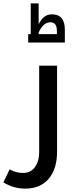

<svg xmlns="http://www.w3.org/2000/svg" viewBox="-60 -877 443 1137"><path d="M89 240Q56 240 25 231.5Q-6 223 -40 203L-3 126Q22 139 39.5 143Q57 147 78 147Q122 147 147 112.5Q172 78 172 22V-488H278V21Q278 123 228.5 181.5Q179 240 89 240ZM107 -675H122V-857H169V-733Q181 -759 200 -775.5Q219 -792 248 -792Q324 -792 324 -701V-625H107ZM277 -675V-693Q277 -745 239 -745Q196 -745 169 -685V-675Z"/></svg>

Font: Noto Kufi Arabic Medium
Style: Regular
Weight: 500
Designer: Monotype Design Team, David Williams, Khaled Hosny
Foundry: Google LLC
Version: Version 2.109; ttfautohint (v1.8.4.7-5d5b)